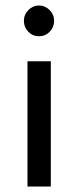

<svg xmlns="http://www.w3.org/2000/svg" viewBox="-20 -679 285 699"><path d="M161 -563.5Q145 -547 122 -547Q99 -547 83 -563.5Q67 -580 67 -603Q67 -626 83.5 -642.5Q100 -659 122 -659Q144 -659 160.5 -642.5Q177 -626 177 -603Q177 -580 161 -563.5ZM80 -456H165V0H80Z"/></svg>

Font: Average Sans
Style: Regular
Weight: 400
Designer: Eduardo Rodriguez Tunni
Foundry: Eduardo Rodriguez Tunni
Version: Version 1.001